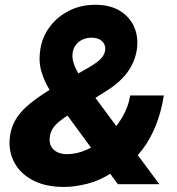

<svg xmlns="http://www.w3.org/2000/svg" viewBox="-20 -757 728 789"><path d="M243.2 11.2Q164.6 11.2 111.8 -17.8Q59.1 -46.9 35.6 -95.7Q12.2 -144.5 22 -203.6Q28.8 -243.2 49.1 -273.4Q69.3 -303.7 102.1 -330.3Q134.8 -356.9 178.2 -384.3L347.2 -481Q367.2 -492.7 381.3 -503.9Q395.5 -515.1 403.6 -527.6Q411.6 -540 412.6 -554.2Q413.6 -575.2 398.4 -588.6Q383.3 -602.1 356 -602.1Q335.4 -602.1 318.1 -593.8Q300.8 -585.4 289.8 -569.8Q278.8 -554.2 277.8 -531.7Q276.9 -514.2 283.7 -494.1Q290.5 -474.1 306.2 -448.5Q321.8 -422.9 347.7 -387.7L634.8 0H464.4L228.5 -321.3Q207 -351.1 184.6 -386.5Q162.1 -421.9 149.9 -463.9Q137.7 -505.9 146 -556.2Q154.3 -606.9 185.3 -647.9Q216.3 -689 264.2 -713.1Q312 -737.3 371.1 -737.3Q433.1 -737.3 474.1 -711.7Q515.1 -686 532.7 -643.1Q550.3 -600.1 541.5 -548.3Q536.1 -516.6 521.2 -488Q506.3 -459.5 481.9 -434.3Q457.5 -409.2 423.3 -387.2L255.4 -280.8Q218.8 -257.3 202.1 -236.3Q185.5 -215.3 184.1 -189Q182.6 -168.9 190.9 -154.3Q199.2 -139.6 215.8 -131.6Q232.4 -123.5 255.9 -123.5Q296.4 -123.5 338.4 -142.6Q380.4 -161.6 417.5 -195.3Q454.6 -229 481 -272.7Q507.3 -316.4 515.1 -364.7H653.3Q643.1 -298.8 620.8 -242.7Q598.6 -186.5 565.4 -142.8Q532.2 -99.1 487.8 -69.8L437.5 -45.9Q390.6 -15.1 339.1 -2Q287.6 11.2 243.2 11.2Z"/></svg>

Font: Inter 17pt ExtraBold
Style: Italic
Weight: 800
Italic angle: -9.3988°
Version: Version 4.001;git-66647c0bb